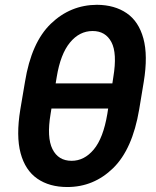

<svg xmlns="http://www.w3.org/2000/svg" viewBox="-20 -750 632 780"><path d="M564 -417.5 545.4 -305.2Q518.1 -143.6 439.5 -66.9Q360.8 9.8 253.4 9.8Q180.7 9.8 131.6 -24.2Q82.5 -58.1 63.7 -127.7Q44.9 -197.3 62.5 -305.2L81.5 -417.5Q107.4 -577.6 186.8 -653.8Q266.1 -730 374 -730.5Q445.8 -730 494.6 -696.5Q543.5 -663.1 562.5 -593.8Q581.5 -524.4 564 -417.5ZM206.1 -411.1H436.5L440.4 -437Q456.5 -533.7 432.6 -578.9Q408.7 -624 356.4 -624Q302.7 -624 264.2 -577.1Q225.6 -530.3 210.4 -437ZM416 -287.1 419.4 -309.1H189L185.5 -287.1Q169.4 -191.9 193.1 -144.3Q216.8 -96.7 271 -96.7Q322.3 -96.7 360.8 -142.6Q399.4 -188.5 416 -287.1Z"/></svg>

Font: Inter Display Semi Bold
Style: Italic
Weight: 600
Italic angle: -9.39999°
Designer: Rasmus Andersson
Foundry: rsms
Version: Version 4.000;git-4fc901f